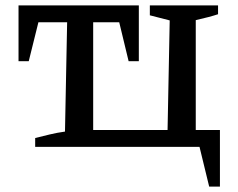

<svg xmlns="http://www.w3.org/2000/svg" viewBox="-20 -547 885 715"><path d="M709 -63H799V148H759L723 0H111V-33Q139 -40 166 -46.5Q193 -53 222 -57L230 -464H123L87 -319H49V-527H497V-319H459L424 -464H327V-63H604L612 -471L538 -490V-527H792V-494Q762 -484 709 -472Z"/></svg>

Font: Piazzolla SC Medium
Style: Regular
Weight: 500
Designer: Juan Pablo del Peral
Foundry: Huerta Tipografica
Version: Version 1.330